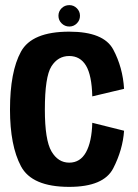

<svg xmlns="http://www.w3.org/2000/svg" viewBox="-20 -724 538 749"><path d="M250 5Q104.5 5 61.8 -75.5Q19 -156 19 -296.5Q19 -444.5 61.8 -522.5Q104.5 -600.5 250 -600.5Q384.5 -600.5 421.8 -530.8Q459 -461 464 -377.5L340 -348Q338 -430.5 315.5 -468Q293 -505.5 250 -505.5Q206 -505.5 180.5 -465Q155 -424.5 155 -296.5Q155 -177.5 180.8 -133.5Q206.5 -89.5 250 -89.5Q293 -89.5 315.5 -130.2Q338 -171 340 -245L464 -214Q459 -140 421.8 -67.5Q384.5 5 250 5ZM250.5 -620.5Q233 -620.5 220.5 -632.8Q208 -645 208 -662.5Q208 -679.5 220.2 -691.8Q232.5 -704 250.5 -704Q267.5 -704 279.8 -691.8Q292 -679.5 292 -662.5Q292 -645 279.8 -632.8Q267.5 -620.5 250.5 -620.5Z"/></svg>

Font: Anybody SemiBold
Style: Regular
Weight: 600
Designer: Tyler Finck
Foundry: Etcetera Type Company
Version: Version 1.010; ttfautohint (v1.8.3) -l 8 -r 50 -G 200 -x 14 